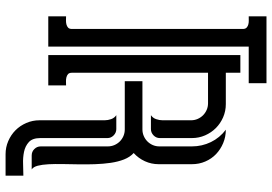

<svg xmlns="http://www.w3.org/2000/svg" viewBox="-165 -666 986 696"><g transform="rotate(90 328.0 -318.0)"><path d="M243.7 -696.3V-643.6H357.4Q382.8 -643.6 405.3 -633.8Q427.7 -624 444.3 -607.4Q460.9 -590.8 470.7 -568.4Q480.5 -545.9 480.5 -520.5V-404.3Q480.5 -391.1 470.7 -381.6Q460.9 -372.1 447.8 -372.1H397.5Q407.7 -378.9 411.9 -390.9Q416 -402.8 416 -414.1V-517.6Q416 -530.3 411.1 -541.5Q406.2 -552.7 397.9 -561Q389.6 -569.3 378.4 -574.2Q367.2 -579.1 354.5 -579.1H243.7V-85.9Q243.7 -76.2 248.5 -71.8Q253.4 -67.4 260.5 -65.7Q267.6 -64 275.4 -64.2Q283.2 -64.5 289.6 -64.5V0H179.7V-696.3ZM85 -705.1Q85 -714.4 80.1 -719Q75.2 -723.6 68.1 -725.3Q61 -727.1 53.2 -726.8Q45.4 -726.6 39.1 -726.6V-791H281.7V-726.6H148.9V0H39.1V-64.5Q45.4 -64.5 53.2 -64.2Q61 -64 68.1 -65.7Q75.2 -67.4 80.1 -71.8Q85 -76.2 85 -85.9ZM575.2 -399.9Q575.2 -374 564.5 -350.3Q553.7 -326.7 534.7 -309.6Q549.3 -296.4 557.9 -274.7Q566.4 -252.9 570.3 -226.1Q574.2 -199.2 575.2 -169.2Q576.2 -139.2 575.7 -109.4Q575.2 -79.6 574.7 -51.5Q574.2 -23.4 575.4 -0.5Q576.7 22.5 580.8 38.3Q585 54.2 594.2 60.1H543.5Q529.8 60.1 520.3 50.5Q510.7 41 510.7 27.3V-215.8Q510.7 -228.5 505.9 -239.7Q501 -251 492.7 -259.3Q484.4 -267.6 473.1 -272.5Q461.9 -277.3 449.2 -277.3H274.4V-341.3H449.2Q461.9 -341.3 473.1 -346.2Q484.4 -351.1 492.7 -359.4Q501 -367.7 505.9 -378.9Q510.7 -390.1 510.7 -402.8V-520.5Q510.7 -557.1 495.1 -589.4Q479.5 -621.6 450.2 -643.6Q476.1 -643.6 498.8 -634Q521.5 -624.5 538.6 -608.2Q555.7 -591.8 565.4 -569.3Q575.2 -546.9 575.2 -520.5ZM539.1 154.8Q513.7 154.8 491.2 145Q468.8 135.3 452.1 118.7Q435.5 102.1 425.8 79.6Q416 57.1 416 31.7V-204.6Q416 -215.8 411.9 -227.8Q407.7 -239.7 397.5 -246.6H447.8Q460.9 -246.6 470.7 -237.1Q480.5 -227.5 480.5 -214.4V28.8Q480.5 57.1 494.9 70.3Q509.3 83.5 530.3 87.9Q551.3 92.3 574.7 91.3Q598.1 90.3 616.7 90.3V154.8Z"/></g></svg>

Font: Isar CAT
Style: Regular
Weight: 400
Designer: Digitized by Peter Wiegel
Foundry: CAT-Fonts, Peter Wiegel
Version: Version 1.000; ttfautohint (v1.3)